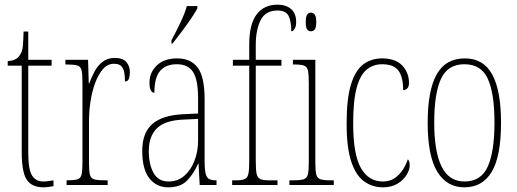

<svg xmlns="http://www.w3.org/2000/svg" viewBox="-20 -792 2213 822"><path d="M167 10Q116 10 94.5 -22.5Q73 -55 73 -141V-511H13V-530Q49 -533 63 -553Q76 -570 78 -596Q80 -622 81 -657H101V-536H201V-511H101V-140Q101 -65 117.5 -40Q134 -15 165 -15Q177 -15 186.5 -16.5Q196 -18 209 -20V5Q184 10 167 10Z M265 0V-20H266Q297 -20 311 -24Q325 -28 329 -44Q333 -60 333 -96V-440Q333 -476 329 -492Q325 -508 310 -512Q295 -516 263 -516H260V-536H357L360 -435H362Q371 -459 384 -484.5Q397 -510 418.5 -527Q440 -544 472 -544Q506 -544 521 -526.5Q536 -509 536 -483Q536 -466 531.5 -454.5Q527 -443 515 -443Q515 -462 512.5 -479Q510 -496 500.5 -507.5Q491 -519 468 -519Q441 -519 421 -496.5Q401 -474 387.5 -437Q374 -400 367.5 -357.5Q361 -315 361 -274V-96Q361 -60 365 -44Q369 -28 384 -24Q399 -20 430 -20H441V0Z M700 10Q650 10 619.5 -28.5Q589 -67 589 -146Q589 -224 632.5 -261.5Q676 -299 765 -303L828 -306V-371Q828 -451 806.5 -484Q785 -517 737 -517Q690 -517 665.5 -488.5Q641 -460 641 -395Q620 -395 620 -438Q620 -482 651.5 -512Q683 -542 738 -542Q797 -542 826.5 -502.5Q856 -463 856 -366V-103Q856 -66 860.5 -48.5Q865 -31 875.5 -25.5Q886 -20 905 -20H907V0H835L830 -91H828Q809 -48 781 -19Q753 10 700 10ZM702 -15Q740 -15 768 -38.5Q796 -62 812 -102Q828 -142 828 -191V-283L766 -280Q686 -277 651.5 -242.5Q617 -208 617 -146Q617 -88 637.5 -51.5Q658 -15 702 -15ZM714 -619Q737 -663 753.5 -697.5Q770 -732 780 -766H825V-756Q816 -739 798 -712.5Q780 -686 759 -658Q738 -630 719 -606H714Z M974 0V-20H991Q1016 -20 1028 -25.5Q1040 -31 1043.5 -48.5Q1047 -66 1047 -103V-511H977V-536H1047V-601Q1047 -688 1078.5 -730Q1110 -772 1168 -772Q1204 -772 1226 -753.5Q1248 -735 1248 -697Q1248 -680 1241.5 -669Q1235 -658 1227 -658Q1227 -701 1215.5 -724Q1204 -747 1168 -747Q1116 -747 1095.5 -705Q1075 -663 1075 -600V-536H1185V-511H1075V-103Q1075 -66 1078.5 -48.5Q1082 -31 1094 -25.5Q1106 -20 1131 -20H1168V0Z M1311 -658Q1301 -658 1295 -666Q1289 -674 1289 -698Q1289 -721 1295 -729.5Q1301 -738 1311 -738Q1321 -738 1327.5 -729.5Q1334 -721 1334 -698Q1334 -674 1327.5 -666Q1321 -658 1311 -658ZM1219 0V-20H1235Q1266 -20 1280 -24.5Q1294 -29 1298 -45Q1302 -61 1302 -96V-437Q1302 -473 1298.5 -489.5Q1295 -506 1282 -511Q1269 -516 1240 -516H1234V-536H1330V-96Q1330 -61 1334 -45Q1338 -29 1352 -24.5Q1366 -20 1396 -20H1409V0Z M1619 10Q1575 10 1539.5 -15Q1504 -40 1484 -99.5Q1464 -159 1464 -263Q1464 -371 1483 -431.5Q1502 -492 1536 -517Q1570 -542 1616 -542Q1673 -542 1702 -511.5Q1731 -481 1731 -437Q1731 -420 1723 -413Q1715 -406 1706 -406Q1706 -462 1686 -489.5Q1666 -517 1616 -517Q1579 -517 1551 -495Q1523 -473 1507.5 -418Q1492 -363 1492 -264Q1492 -131 1525 -73Q1558 -15 1619 -15Q1649 -15 1670 -29.5Q1691 -44 1705 -66Q1719 -88 1726 -110Q1730 -106 1732 -100Q1734 -94 1734 -83Q1734 -65 1720.5 -43Q1707 -21 1681.5 -5.5Q1656 10 1619 10Z M1968 10Q1893 10 1852 -57Q1811 -124 1811 -267Q1811 -405 1849.5 -473.5Q1888 -542 1970 -542Q2050 -542 2087.5 -473Q2125 -404 2125 -267Q2125 -122 2085 -56Q2045 10 1968 10ZM1969 -15Q2040 -15 2068.5 -79.5Q2097 -144 2097 -267Q2097 -392 2068.5 -454.5Q2040 -517 1968 -517Q1897 -517 1868 -454.5Q1839 -392 1839 -267Q1839 -143 1870.5 -79Q1902 -15 1969 -15Z"/></svg>

Font: Noto Serif Thai ExtraCondensed Thin
Style: Regular
Weight: 100
Width: 2
Designer: Monotype Design Team
Foundry: Monotype Imaging Inc.
Version: Version 2.001; ttfautohint (v1.8.4.7-5d5b)